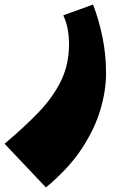

<svg xmlns="http://www.w3.org/2000/svg" viewBox="-100 -420 524 840"><path d="M101 400 -80 209Q7 136 70 70Q133 4 167.5 -67.5Q202 -139 202 -227Q202 -259 196.5 -290.5Q191 -322 177 -353L307 -400Q333 -333 348.5 -256.5Q364 -180 364 -99Q364 -25 339.5 59Q315 143 258 230Q201 317 101 400Z"/></svg>

Font: Marhey Light
Style: Bold
Weight: 700
Version: Version 1.000